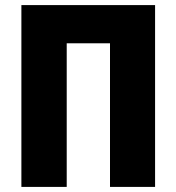

<svg xmlns="http://www.w3.org/2000/svg" viewBox="-20 -734 693 754"><path d="M64 0H242V-564H412V0H589V-714H64Z"/></svg>

Font: Noto Sans Condensed Black
Style: Regular
Weight: 900
Width: 3
Designer: Monotype Design Team
Foundry: Monotype Imaging Inc.
Version: Version 2.013